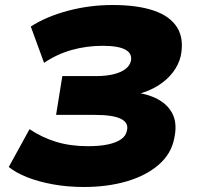

<svg xmlns="http://www.w3.org/2000/svg" viewBox="-20 -736 788 767"><path d="M315 11Q250 11 192 0.5Q134 -10 88.5 -28Q43 -46 15 -69L98 -220Q147 -187 204 -169.5Q261 -152 331 -152Q378 -152 411 -159Q444 -166 463.5 -179.5Q483 -193 487 -214Q495 -245 463.5 -261Q432 -277 360 -277H204L229 -432H362Q404 -432 434 -439.5Q464 -447 481.5 -460.5Q499 -474 503 -493Q509 -522 481 -537.5Q453 -553 390 -553Q326 -553 267 -536.5Q208 -520 156 -485L103 -630Q165 -670 251.5 -693Q338 -716 430 -716Q528 -716 593.5 -694Q659 -672 687.5 -626.5Q716 -581 702 -512Q694 -478 671 -447.5Q648 -417 611.5 -394Q575 -371 524 -358L525 -366Q581 -358 618.5 -335Q656 -312 672 -275Q688 -238 676 -183Q664 -121 613.5 -77.5Q563 -34 486 -11.5Q409 11 315 11Z"/></svg>

Font: Nunito Sans 10pt Expanded Black
Style: Italic
Weight: 900
Width: 7
Italic angle: -9°
Designer: Vernon Adams
Foundry: Vernon Adams
Version: Version 3.101;gftools[0.9.27]